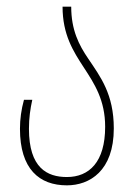

<svg xmlns="http://www.w3.org/2000/svg" viewBox="-20 -547 407 577"><path d="M181 10C249 10 322 -33 322 -161C322 -264 282 -316 245 -371C217 -412 194 -457 194 -527H168C168 -443 200 -393 232 -344C264 -295 296 -246 296 -166C296 -60 248 -15 181 -15C122 -15 67 -42 67 -160C67 -192 71 -220 77 -247H52C44 -218 40 -189 40 -160C40 -39 98 10 181 10Z"/></svg>

Font: Noto Sans Georgian ExtraCondensed Thin
Style: Regular
Weight: 100
Width: 2
Designer: Monotype Design Team, Akaki Razmadze
Foundry: Google LLC
Version: Version 2.005